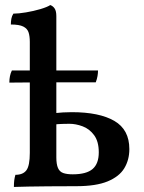

<svg xmlns="http://www.w3.org/2000/svg" viewBox="-20 -737 571 760"><path d="M35 3Q35 -13 36.5 -24Q38 -35 41 -45Q71 -45 84.5 -63Q98 -81 98 -132V-571Q98 -594 93 -609Q88 -624 72 -632Q56 -640 23 -640Q23 -652 25 -663Q27 -674 33 -683Q53 -683 83 -688Q113 -693 140 -701Q167 -709 179 -717Q190 -713 196.5 -703Q203 -693 203 -673V-114Q203 -87 209.5 -72Q216 -57 230.5 -52Q245 -47 268 -47Q322 -47 346.5 -68Q371 -89 371 -134Q371 -177 352.5 -202Q334 -227 307 -237Q280 -247 255 -247Q247 -247 227.5 -246.5Q208 -246 194 -244V-289Q212 -291 229.5 -292Q247 -293 264 -293Q373 -293 432.5 -258.5Q492 -224 492 -147Q492 -104 472 -71Q452 -38 406 -19Q360 0 282 0Q216 0 170.5 0.5Q125 1 93 1.5Q61 2 35 3ZM17 -410Q17 -424 19.5 -436Q22 -448 27 -458H368Q368 -448 366 -436Q364 -424 359 -411Q347 -411 315.5 -411Q284 -411 242 -411Q200 -411 157 -411Q114 -411 76.5 -410.5Q39 -410 17 -410Z"/></svg>

Font: Vollkorn Medium
Style: Regular
Weight: 500
Designer: Friedrich Althausen
Foundry: Friedrich Althausen
Version: Version 5.000